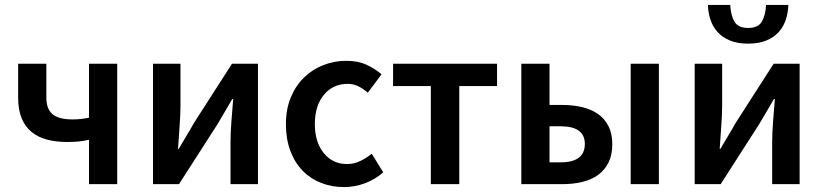

<svg xmlns="http://www.w3.org/2000/svg" viewBox="-20 -751 3354 783"><path d="M343 0V-181Q320 -176 301.5 -174Q283 -172 252 -172Q207 -172 170.5 -182Q134 -192 108 -213.5Q82 -235 68 -269.5Q54 -304 54 -353V-491H169V-353Q169 -307 194 -285.5Q219 -264 276 -264Q311 -264 343 -271V-491H458V0Z M604 0V-491H716V-322Q716 -284 712.5 -237.5Q709 -191 706 -144H709Q722 -167 740 -196.5Q758 -226 770 -248L926 -491H1032V0H920V-169Q920 -207 923.5 -253.5Q927 -300 931 -347H927Q914 -324 896.5 -294.5Q879 -265 866 -243L710 0Z M1383 12Q1333 12 1289.5 -5Q1246 -22 1214 -55Q1182 -88 1164 -136Q1146 -184 1146 -245Q1146 -306 1166 -354Q1186 -402 1220 -435Q1254 -468 1298.5 -485.5Q1343 -503 1392 -503Q1440 -503 1474.5 -487Q1509 -471 1536 -448L1480 -373Q1460 -390 1440.5 -399.5Q1421 -409 1398 -409Q1338 -409 1301 -364.5Q1264 -320 1264 -245Q1264 -171 1300.5 -126.5Q1337 -82 1395 -82Q1424 -82 1449.5 -94.5Q1475 -107 1496 -124L1543 -48Q1508 -18 1466.5 -3Q1425 12 1383 12Z M1737 0V-400H1583V-491H2007V-400H1853V0Z M2106 0V-491H2221V-323H2273Q2317 -323 2354.5 -314Q2392 -305 2419 -286Q2446 -267 2461.5 -236.5Q2477 -206 2477 -163Q2477 -119 2461.5 -88Q2446 -57 2419 -37.5Q2392 -18 2354.5 -9Q2317 0 2273 0ZM2221 -89H2266Q2365 -89 2365 -164Q2365 -236 2266 -236H2221ZM2552 0V-491H2667V0Z M2813 0V-491H2925V-322Q2925 -284 2921.5 -237.5Q2918 -191 2915 -144H2918Q2931 -167 2949 -196.5Q2967 -226 2979 -248L3135 -491H3241V0H3129V-169Q3129 -207 3132.5 -253.5Q3136 -300 3140 -347H3136Q3123 -324 3105.5 -294.5Q3088 -265 3075 -243L2919 0ZM3031 -573Q2988 -573 2957.5 -585.5Q2927 -598 2907.5 -619Q2888 -640 2878 -669Q2868 -698 2867 -731H2958Q2960 -689 2975 -663Q2990 -637 3031 -637Q3072 -637 3087 -663Q3102 -689 3104 -731H3195Q3194 -698 3184 -669Q3174 -640 3154.5 -619Q3135 -598 3104.5 -585.5Q3074 -573 3031 -573Z"/></svg>

Font: TT Toshiba Sans Medium
Style: Regular
Weight: 500
Designer: Paul D. Hunt
Foundry: Toshiba Corporation
Version: Version 2.020;PS 2.000;hotconv 1.0.86;makeotf.lib2.5.63406